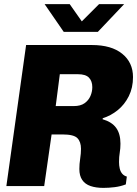

<svg xmlns="http://www.w3.org/2000/svg" viewBox="-20 -905 667 934"><path d="M483 9Q447 9 420.5 0Q394 -9 380 -29.5Q366 -50 366 -83Q366 -107 370 -133Q374 -159 374 -181Q374 -215 356.5 -233Q339 -251 284 -251H231L195 0H11L107 -686H427Q522 -686 574.5 -643.5Q627 -601 627 -530Q627 -478 606.5 -437Q586 -396 552.5 -369Q519 -342 480 -330L479 -325Q524 -312 545 -283Q566 -254 566 -206Q566 -183 562.5 -162.5Q559 -142 559 -117Q559 -100 562.5 -85Q566 -70 574.5 -60Q583 -50 597 -46L592 -8Q566 2 537.5 5.5Q509 9 483 9ZM251 -389H339Q372 -389 391.5 -403Q411 -417 420 -438Q429 -459 429 -481Q429 -510 413 -527Q397 -544 359 -544H271ZM290 -750 197 -885H319L378 -801L462 -885H584L456 -750Z"/></svg>

Font: Chivo Mono Medium ExtraBold
Style: Italic
Weight: 800
Italic angle: -8.05°
Monospace: yes
Version: Version 1.008